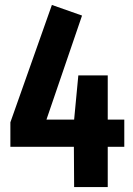

<svg xmlns="http://www.w3.org/2000/svg" viewBox="-20 -757 540 777"><path d="M483 -273H416V-452H297L280 -273H168L312 -694L190 -737L22 -262V-163H279L280 0H416V-163H483Z"/></svg>

Font: Glow Sans SC Compressed
Style: Bold
Weight: 700
Width: 2
Designer: Ryoko NISHIZUKA (kana, bopomofo & ideographs); Paul D. Hunt (Latin, Greek & Cyrillic); Sandoll Communications, Soo-young
Version: Version 0.93